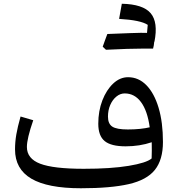

<svg xmlns="http://www.w3.org/2000/svg" viewBox="-20 -1008 959 1035"><path d="M797.4 -153.8Q798.3 -172.9 798.3 -196.5Q798.3 -220.2 797.9 -241.2Q732.9 -219.2 657.2 -219.2Q578.6 -219.2 544.2 -247.6Q509.8 -275.9 509.8 -340.8Q509.8 -409.7 531.7 -466.6Q553.7 -523.4 590.1 -557.6Q626.5 -591.8 670.4 -591.8Q727.1 -591.8 769.3 -548.6Q811.5 -505.4 835 -426.8Q858.4 -348.1 858.4 -242.7Q858.4 -146.5 814.7 -92Q771 -37.6 673.8 -15.4Q576.7 6.8 416 6.8Q236.8 6.8 148.9 -44.9Q61 -96.7 61 -202.6Q61 -242.7 67.9 -282.7Q74.7 -322.8 90.8 -379.9L159.2 -359.9Q125 -261.2 125 -215.8Q125 -152.8 196.5 -125.5Q268.1 -98.1 431.6 -98.1Q578.1 -98.1 673.8 -114Q769.5 -129.9 797.4 -153.8ZM787.1 -321.8Q774.9 -410.6 740.2 -457.5Q705.6 -504.4 652.3 -504.4Q627.9 -504.4 607.2 -487.3Q586.4 -470.2 574.2 -441.9Q562 -413.6 562 -379.4Q562 -340.8 585.4 -325.4Q608.9 -310.1 668.9 -310.1Q704.1 -310.1 734.1 -313.2Q764.2 -316.4 787.1 -321.8ZM622.1 -906.2Q635.3 -981 636.7 -987.8Q751 -985.4 792.2 -936.8Q833.5 -888.2 812.5 -782.7L811.5 -783.7Q809.6 -761.2 805.2 -746.1H753.9Q675.8 -746.1 551.3 -739.7Q542.5 -747.6 533.7 -756.3Q540 -773.9 546.1 -791Q552.2 -808.1 558.6 -824.7Q715.3 -831.1 739.3 -831.1Q763.2 -831.1 772.5 -830.6Q774.9 -853 776.4 -874Q738.3 -899.4 622.1 -906.2Z"/></svg>

Font: Pinar-FD Medium
Style: Regular
Weight: 500
Designer: Amin Abedi
Version: Version 3.000